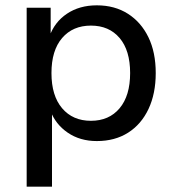

<svg xmlns="http://www.w3.org/2000/svg" viewBox="-20 -520 654 720"><path d="M80 180V-491H170V-382H165Q184 -437 231 -468.5Q278 -500 343 -500Q410 -500 459.5 -468.5Q509 -437 536.5 -380.5Q564 -324 564 -246Q564 -169 537 -111.5Q510 -54 460.5 -22.5Q411 9 343 9Q280 9 234 -22.5Q188 -54 169 -105H175V180ZM321 -67Q389 -67 428.5 -114Q468 -161 468 -246Q468 -331 428.5 -377.5Q389 -424 321 -424Q253 -424 213 -377.5Q173 -331 173 -246Q173 -161 213 -114Q253 -67 321 -67Z"/></svg>

Font: Nunito Sans 12pt ExtraLight 10pt Medium
Style: Regular
Weight: 500
Version: Version 3.101;gftools[0.9.27]